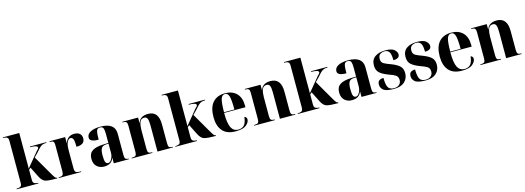

<svg xmlns="http://www.w3.org/2000/svg" viewBox="2 -1733 7425 2716"><g transform="rotate(-15 3715.0 -375.0)"><path d="M333 -10H324Q303 -10 279.5 -20.5Q256 -31 256 -74V-222L283 -245L359 -93Q393 -26 440.5 -13Q488 0 600 0H609V-10Q594 -10 581 -25Q568 -40 531 -105L378 -369L433 -425Q490 -493 518 -509.5Q546 -526 590 -526V-536H352V-526Q461 -526 461 -492Q461 -476 430 -450L255 -238Q256 -265 256 -283.5Q256 -302 256 -329V-760H16V-750H33Q54 -750 73.5 -739.5Q93 -729 93 -688V-74Q93 -31 73.5 -20.5Q54 -10 29 -10H16V0H333Z M632 0H959V-10H938Q899 -10 883.5 -24Q868 -38 868 -76V-345Q868 -427 889 -465Q910 -503 936 -503Q965 -503 976.5 -472Q988 -441 988 -362Q1111 -362 1111 -453Q1111 -499 1082 -523.5Q1053 -548 1003 -548Q951 -548 917 -520.5Q883 -493 870 -448H868V-536H638V-526H647Q680 -526 692.5 -513Q705 -500 705 -466V-76Q705 -38 691 -24Q677 -10 643 -10H632Z M1294 10Q1406 10 1435 -79H1437V0H1658V-10H1653Q1619 -10 1609 -26Q1599 -42 1599 -83V-389Q1599 -550 1387 -550Q1297 -550 1242 -522Q1187 -494 1187 -441Q1187 -378 1317 -378Q1317 -466 1327 -503Q1337 -540 1377 -540Q1417 -540 1427 -512Q1437 -484 1437 -428V-298L1359 -295Q1252 -291 1199.5 -255.5Q1147 -220 1147 -143Q1147 -69 1189 -29.5Q1231 10 1294 10ZM1362 -24Q1336 -24 1324 -49.5Q1312 -75 1312 -149Q1312 -220 1330.5 -251.5Q1349 -283 1400 -286L1437 -288V-152Q1437 -108 1415 -66Q1393 -24 1362 -24Z M1701 0H2003V-10H1995Q1961 -10 1948.5 -23.5Q1936 -37 1936 -74V-356Q1936 -416 1952 -464Q1968 -512 2018 -512Q2051 -512 2064 -483Q2077 -454 2077 -383V0H2303V-10H2294Q2260 -10 2249 -24.5Q2238 -39 2238 -79V-354Q2238 -550 2084 -550Q1966 -550 1938 -455H1936V-536H1706V-526H1720Q1749 -526 1761.5 -512.5Q1774 -499 1774 -463V-77Q1774 -38 1761 -24Q1748 -10 1712 -10H1701Z M2657 -10H2648Q2627 -10 2603.5 -20.5Q2580 -31 2580 -74V-222L2607 -245L2683 -93Q2717 -26 2764.5 -13Q2812 0 2924 0H2933V-10Q2918 -10 2905 -25Q2892 -40 2855 -105L2702 -369L2757 -425Q2814 -493 2842 -509.5Q2870 -526 2914 -526V-536H2676V-526Q2785 -526 2785 -492Q2785 -476 2754 -450L2579 -238Q2580 -265 2580 -283.5Q2580 -302 2580 -329V-760H2340V-750H2357Q2378 -750 2397.5 -739.5Q2417 -729 2417 -688V-74Q2417 -31 2397.5 -20.5Q2378 -10 2353 -10H2340V0H2657Z M3222 10Q3332 10 3378.5 -30Q3425 -70 3425 -111Q3425 -145 3391 -156Q3380 -65 3347 -34.5Q3314 -4 3264 -4Q3195 -4 3162 -66.5Q3129 -129 3129 -284H3441V-307Q3441 -427 3378.5 -488.5Q3316 -550 3212 -550Q3095 -550 3031.5 -478Q2968 -406 2968 -265Q2968 -134 3031 -62Q3094 10 3222 10ZM3130 -294Q3131 -436 3148.5 -488Q3166 -540 3210 -540Q3249 -540 3265.5 -488.5Q3282 -437 3282 -294Z M3494 0H3796V-10H3788Q3754 -10 3741.5 -23.5Q3729 -37 3729 -74V-356Q3729 -416 3745 -464Q3761 -512 3811 -512Q3844 -512 3857 -483Q3870 -454 3870 -383V0H4096V-10H4087Q4053 -10 4042 -24.5Q4031 -39 4031 -79V-354Q4031 -550 3877 -550Q3759 -550 3731 -455H3729V-536H3499V-526H3513Q3542 -526 3554.5 -512.5Q3567 -499 3567 -463V-77Q3567 -38 3554 -24Q3541 -10 3505 -10H3494Z M4450 -10H4441Q4420 -10 4396.5 -20.5Q4373 -31 4373 -74V-222L4400 -245L4476 -93Q4510 -26 4557.5 -13Q4605 0 4717 0H4726V-10Q4711 -10 4698 -25Q4685 -40 4648 -105L4495 -369L4550 -425Q4607 -493 4635 -509.5Q4663 -526 4707 -526V-536H4469V-526Q4578 -526 4578 -492Q4578 -476 4547 -450L4372 -238Q4373 -265 4373 -283.5Q4373 -302 4373 -329V-760H4133V-750H4150Q4171 -750 4190.5 -739.5Q4210 -729 4210 -688V-74Q4210 -31 4190.5 -20.5Q4171 -10 4146 -10H4133V0H4450Z M4922 10Q5034 10 5063 -79H5065V0H5286V-10H5281Q5247 -10 5237 -26Q5227 -42 5227 -83V-389Q5227 -550 5015 -550Q4925 -550 4870 -522Q4815 -494 4815 -441Q4815 -378 4945 -378Q4945 -466 4955 -503Q4965 -540 5005 -540Q5045 -540 5055 -512Q5065 -484 5065 -428V-298L4987 -295Q4880 -291 4827.5 -255.5Q4775 -220 4775 -143Q4775 -69 4817 -29.5Q4859 10 4922 10ZM4990 -24Q4964 -24 4952 -49.5Q4940 -75 4940 -149Q4940 -220 4958.5 -251.5Q4977 -283 5028 -286L5065 -288V-152Q5065 -108 5043 -66Q5021 -24 4990 -24Z M5541 10Q5642 10 5695.5 -39Q5749 -88 5749 -167Q5749 -232 5711 -269Q5673 -306 5587 -339Q5523 -361 5487.5 -381.5Q5452 -402 5452 -449Q5452 -503 5482.5 -521Q5513 -539 5546 -539Q5591 -539 5613 -506Q5635 -473 5635 -385Q5727 -385 5727 -447Q5727 -482 5690.5 -515.5Q5654 -549 5559 -549Q5465 -549 5407 -508.5Q5349 -468 5349 -383Q5349 -315 5388.5 -277Q5428 -239 5521 -204Q5577 -186 5612.5 -164Q5648 -142 5648 -93Q5648 -50 5619.5 -25Q5591 0 5544 0Q5480 0 5457 -41Q5434 -82 5434 -179Q5397 -179 5372 -163Q5347 -147 5347 -102Q5347 -56 5386 -23Q5425 10 5541 10Z M6004 10Q6105 10 6158.5 -39Q6212 -88 6212 -167Q6212 -232 6174 -269Q6136 -306 6050 -339Q5986 -361 5950.5 -381.5Q5915 -402 5915 -449Q5915 -503 5945.5 -521Q5976 -539 6009 -539Q6054 -539 6076 -506Q6098 -473 6098 -385Q6190 -385 6190 -447Q6190 -482 6153.5 -515.5Q6117 -549 6022 -549Q5928 -549 5870 -508.5Q5812 -468 5812 -383Q5812 -315 5851.5 -277Q5891 -239 5984 -204Q6040 -186 6075.5 -164Q6111 -142 6111 -93Q6111 -50 6082.5 -25Q6054 0 6007 0Q5943 0 5920 -41Q5897 -82 5897 -179Q5860 -179 5835 -163Q5810 -147 5810 -102Q5810 -56 5849 -23Q5888 10 6004 10Z M6535 10Q6645 10 6691.5 -30Q6738 -70 6738 -111Q6738 -145 6704 -156Q6693 -65 6660 -34.5Q6627 -4 6577 -4Q6508 -4 6475 -66.5Q6442 -129 6442 -284H6754V-307Q6754 -427 6691.5 -488.5Q6629 -550 6525 -550Q6408 -550 6344.5 -478Q6281 -406 6281 -265Q6281 -134 6344 -62Q6407 10 6535 10ZM6443 -294Q6444 -436 6461.5 -488Q6479 -540 6523 -540Q6562 -540 6578.5 -488.5Q6595 -437 6595 -294Z M6807 0H7109V-10H7101Q7067 -10 7054.5 -23.5Q7042 -37 7042 -74V-356Q7042 -416 7058 -464Q7074 -512 7124 -512Q7157 -512 7170 -483Q7183 -454 7183 -383V0H7409V-10H7400Q7366 -10 7355 -24.5Q7344 -39 7344 -79V-354Q7344 -550 7190 -550Q7072 -550 7044 -455H7042V-536H6812V-526H6826Q6855 -526 6867.5 -512.5Q6880 -499 6880 -463V-77Q6880 -38 6867 -24Q6854 -10 6818 -10H6807Z"/></g></svg>

Font: Noto Serif Display SemiCondensed Extra
Style: Regular
Weight: 800
Width: 4
Designer: Monotype Design Team
Foundry: Monotype Imaging Inc.
Version: Version 1.900